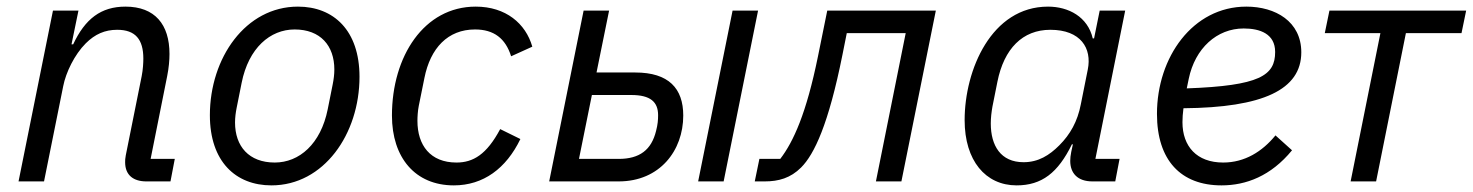

<svg xmlns="http://www.w3.org/2000/svg" viewBox="-20 -548 4449 580"><path d="M113 0 171 -288C179 -329 205 -383 239 -417C267 -445 297 -458 334 -458C389 -458 413 -429 413 -371C413 -359 412 -338 408 -318L360 -79C358 -69 358 -64 358 -58C358 -18 384 0 422 0H495L508 -68H435L485 -318C490 -343 492 -366 492 -385C492 -474 448 -528 359 -528C285 -528 237 -491 201 -414H196L217 -516H140L36 0Z M800 12C958 12 1066 -143 1066 -316C1066 -456 988 -528 880 -528C722 -528 614 -373 614 -200C614 -60 692 12 800 12ZM810 -57C732 -57 690 -106 690 -178C690 -193 692 -208 695 -223L710 -298C731 -403 796 -459 870 -459C948 -459 990 -410 990 -338C990 -323 988 -308 985 -293L970 -218C949 -113 884 -57 810 -57Z M1351 12C1440 12 1509 -39 1552 -128L1491 -158C1450 -81 1409 -57 1359 -57C1280 -57 1241 -109 1241 -183C1241 -195 1242 -213 1245 -228L1262 -312C1280 -403 1333 -459 1415 -459C1472 -459 1507 -432 1524 -378L1588 -407C1568 -477 1508 -528 1417 -528C1261 -528 1164 -378 1164 -199C1164 -72 1234 12 1351 12Z M1639 0H1849C1973 0 2044 -93 2044 -199C2044 -281 2000 -329 1899 -329H1782L1820 -516H1743ZM1729 -68 1768 -261H1887C1945 -261 1968 -240 1968 -200C1968 -186 1967 -172 1962 -153C1948 -95 1912 -68 1849 -68ZM2089 0H2166L2270 -516H2193Z M2260 0H2290C2332 0 2368 -10 2400 -42C2440 -82 2483 -173 2525 -383L2538 -448H2716L2626 0H2703L2807 -516H2479L2451 -378C2416 -206 2377 -120 2337 -68H2274Z M3349 0 3362 -68H3289L3379 -516H3302L3285 -432H3281C3266 -497 3208 -528 3146 -528C2975 -528 2894 -337 2894 -185C2894 -63 2957 12 3051 12C3127 12 3176 -26 3218 -112H3221L3216 -89C3214 -79 3213 -70 3213 -62C3213 -25 3235 0 3280 0ZM3072 -58C3003 -58 2973 -108 2973 -175C2973 -192 2975 -209 2978 -226L2993 -301C3013 -401 3069 -458 3153 -458C3245 -458 3279 -402 3266 -338L3245 -233C3235 -181 3213 -142 3180 -109C3150 -79 3117 -58 3072 -58Z M3670 12C3744 12 3819 -16 3883 -94L3833 -139C3793 -90 3740 -57 3675 -57C3595 -57 3552 -106 3552 -179C3552 -190 3553 -207 3555 -221C3795 -223 3911 -277 3911 -390C3911 -483 3833 -528 3745 -528C3583 -528 3475 -375 3475 -204C3475 -64 3547 12 3670 12ZM3737 -462C3786 -462 3832 -446 3832 -391C3832 -320 3786 -289 3565 -281L3571 -310C3590 -402 3656 -462 3737 -462Z M4060 0H4137L4227 -448H4395L4409 -516H3996L3982 -448H4150Z"/></svg>

Font: LVC Sans
Style: Italic
Weight: 400
Italic angle: -11.31°
Designer: Mike Abbink, Paul van der Laan, Pieter van Rosmalen
Foundry: Bold Monday
Version: Version 3.0